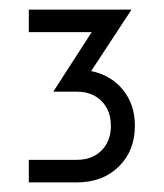

<svg xmlns="http://www.w3.org/2000/svg" viewBox="-20 -820 341 400"><path d="M254 -800 170 -672Q212 -663 236.5 -632.5Q261 -602 261 -558Q261 -506 227.5 -473Q194 -440 140 -440H40V-487H140Q172 -487 191.5 -506.5Q211 -526 211 -558Q211 -590 191.5 -609.5Q172 -629 140 -629H91L171 -753H40V-800Z"/></svg>

Font: Arcon
Style: Regular
Weight: 400
Designer: M. Zarth
Foundry: martin zarth - visuelle & digitale kommunikation
Version: Version 1.131;PS 001.131;hotconv 1.0.70;makeotf.lib2.5.58329